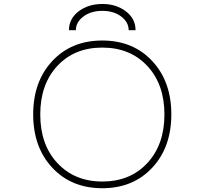

<svg xmlns="http://www.w3.org/2000/svg" viewBox="-20 -949 1040 980"><path d="M272.5 -117.2Q360.4 -22.5 502.4 -22.5Q644.5 -22.5 731.9 -116.7Q819.3 -210.9 819.3 -364.7Q819.3 -518.6 731.9 -612.3Q644.5 -706.1 502 -706.1Q359.4 -706.1 272.5 -612.3Q185.5 -518.6 185.5 -364.7Q185.5 -210.9 272.5 -117.2ZM149.4 -365.2Q149.4 -533.2 247.1 -637.7Q344.7 -742.2 502 -742.2Q659.2 -742.2 756.8 -637.7Q854.5 -533.2 854.5 -365.2Q854.5 -197.3 756.8 -92.8Q659.2 11.7 502 11.7Q344.7 11.7 247.1 -92.8Q149.4 -197.3 149.4 -365.2ZM671.9 -794.9H636.7Q636.7 -835.9 598.6 -864.7Q560.5 -893.6 502.4 -893.6Q444.3 -893.6 405.8 -864.7Q367.2 -835.9 367.2 -794.9H332Q332 -853.5 381.3 -891.1Q430.7 -928.7 502.9 -928.7Q573.2 -928.7 622.6 -891.1Q671.9 -853.5 671.9 -794.9Z"/></svg>

Font: Gen Shin Gothic Monospace ExtraLight
Style: Regular
Weight: 200
Designer: [Source Han Sans]
Ryoko NISHIZUKA  (kana & ideographs); Paul D. Hunt (Latin, Greek & Cyrillic); Wenlong ZHANG  (bopomofo
Version: Version 1.002.20150607